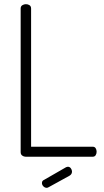

<svg xmlns="http://www.w3.org/2000/svg" viewBox="-20 -751 497 920"><path d="M213 146Q208 149 204 149Q195 149 188 142Q181 135 181 126Q181 115 191 111L297 50Q303 48 305 48Q314 48 319.5 55.5Q325 63 325 71Q325 84 313 91ZM103 0Q94 0 86.5 -5.5Q79 -11 79 -22V-710Q79 -721 87 -726Q95 -731 104 -731Q114 -731 121.5 -726Q129 -721 129 -710V-48H424Q434 -48 438.5 -40.5Q443 -33 443 -24Q443 -15 438.5 -7.5Q434 0 424 0Z"/></svg>

Font: AkaAcidDosis
Style: Light
Weight: 300
Designer: Edgar Tolentino, Pablo Impallari, Igino Marini, Aka-Acid
Foundry: Edgar Tolentino, Pablo Impallari, Igino Marini, Aka-Acid
Version: Version 1.007